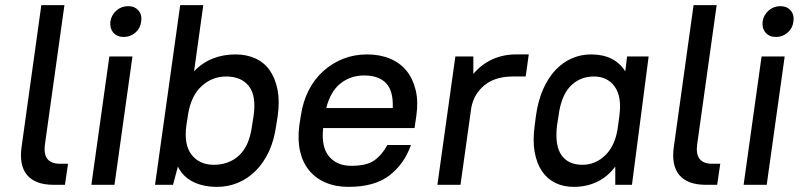

<svg xmlns="http://www.w3.org/2000/svg" viewBox="-20 -720 3122 748"><path d="M189 0Q118 0 86 -37.5Q54 -75 64 -147L141 -700H231L155 -157Q145 -82 214 -82H245L233 0H189Z M406 -500H496L426 0H336ZM462 -576Q436 -576 421.5 -593Q407 -610 410 -636Q414 -662 433.5 -679Q453 -696 479 -696Q505 -696 519.5 -679Q534 -662 530 -636Q527 -610 507.5 -593Q488 -576 462 -576Z M826 8Q772 8 732.5 -11.5Q693 -31 673 -71L654 0H584L682 -700H772L736 -442Q767 -475 808 -491.5Q849 -508 898 -508Q940 -508 974.5 -492.5Q1009 -477 1030.5 -446.5Q1052 -416 1061 -371.5Q1070 -327 1062 -269L1056 -231Q1048 -173 1027 -128.5Q1006 -84 975 -53.5Q944 -23 906 -7.5Q868 8 826 8ZM813 -78Q873 -78 912.5 -115.5Q952 -153 962 -231L968 -269Q979 -347 949.5 -384.5Q920 -422 861 -422Q807 -422 766 -385Q725 -348 713 -276L706 -231Q696 -156 726.5 -117Q757 -78 813 -78Z M1338 8Q1288 8 1249 -8.5Q1210 -25 1184.5 -56Q1159 -87 1149 -131Q1139 -175 1146 -231L1152 -269Q1160 -324 1182.5 -368Q1205 -412 1239.5 -443Q1274 -474 1317 -491Q1360 -508 1410 -508Q1460 -508 1499.5 -491.5Q1539 -475 1564 -444Q1589 -413 1599.5 -368.5Q1610 -324 1602 -269L1595 -221H1239Q1231 -148 1261.5 -111Q1292 -74 1349 -74Q1408 -74 1438 -95Q1468 -116 1489 -155H1581Q1555 -81 1497 -36.5Q1439 8 1338 8ZM1399 -426Q1345 -426 1306 -394.5Q1267 -363 1251 -299H1510Q1513 -365 1484.5 -395.5Q1456 -426 1399 -426Z M1754 -500H1824V-432Q1855 -469 1897.5 -488.5Q1940 -508 1990 -508H2040L2028 -422H1978Q1909 -422 1867.5 -388Q1826 -354 1816 -300L1774 0H1684Z M2215 8Q2175 8 2143.5 -7.5Q2112 -23 2091.5 -53Q2071 -83 2063 -127.5Q2055 -172 2063 -231L2068 -269Q2076 -327 2095.5 -371.5Q2115 -416 2143.5 -446.5Q2172 -477 2207.5 -492.5Q2243 -508 2283 -508Q2374 -508 2416 -442L2423 -500H2507L2442 0H2377V-71Q2347 -31 2306 -11.5Q2265 8 2215 8ZM2249 -78Q2301 -78 2340 -117Q2379 -156 2388 -231L2393 -269Q2403 -344 2374.5 -383Q2346 -422 2294 -422Q2239 -422 2202.5 -384.5Q2166 -347 2156 -269L2150 -231Q2141 -153 2167.5 -115.5Q2194 -78 2249 -78Z M2730 0Q2659 0 2627 -37.5Q2595 -75 2605 -147L2682 -700H2772L2696 -157Q2686 -82 2755 -82H2786L2774 0H2730Z M2947 -500H3037L2967 0H2877ZM3003 -576Q2977 -576 2962.5 -593Q2948 -610 2951 -636Q2955 -662 2974.5 -679Q2994 -696 3020 -696Q3046 -696 3060.5 -679Q3075 -662 3071 -636Q3068 -610 3048.5 -593Q3029 -576 3003 -576Z"/></svg>

Font: Retni Sans Medium
Style: Italic
Weight: 500
Italic angle: -8°
Designer: Vitaly Kuzmin
Foundry: ParaType Ltd.
Version: Version 1.00;June 10, 2019;FontCreator 11.5.0.2425 64-bit; t